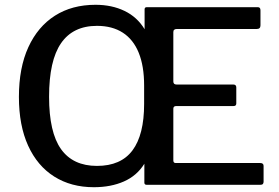

<svg xmlns="http://www.w3.org/2000/svg" viewBox="-20 -772 1165 802"><path d="M1067 -91Q1081 -91 1081 -79V-13Q1081 -7 1078 -3.5Q1075 0 1067 0H593Q583 0 583 -9V-88Q552 -38 497.5 -14Q443 10 372 10Q277 10 206.5 -34.5Q136 -79 97.5 -163.5Q59 -248 59 -367Q59 -489 98.5 -575Q138 -661 209.5 -706.5Q281 -752 379 -752Q447 -752 500 -726.5Q553 -701 584 -650V-733Q584 -742 593 -742H1057Q1068 -742 1068 -729V-666Q1068 -651 1053 -651H719Q704 -651 704 -638V-432Q704 -419 717 -419H954Q967 -419 967 -407V-340Q967 -335 964.5 -332Q962 -329 955 -329H716Q704 -329 704 -318V-102Q704 -91 714 -91H1067ZM385 -79Q485 -79 533.5 -144Q582 -209 582 -338V-415Q582 -496 559.5 -551.5Q537 -607 493 -635.5Q449 -664 385 -664Q285 -664 235 -591.5Q185 -519 185 -368Q185 -219 235 -149Q285 -79 385 -79Z"/></svg>

Font: Libre Franklin Thin Medium
Style: Regular
Weight: 500
Version: Version 3.000